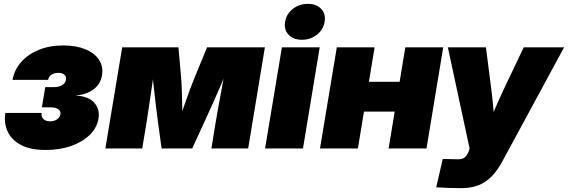

<svg xmlns="http://www.w3.org/2000/svg" viewBox="-20 -767 2935 992"><path d="M215.3 7.8Q135.7 7.8 87.2 -18.6Q38.6 -44.9 19 -88.6Q-0.5 -132.3 7.8 -183.6H195.3Q191.9 -164.6 203.9 -152.3Q215.8 -140.1 238.8 -140.1Q253.4 -140.1 264.6 -144.8Q275.9 -149.4 283.2 -157.5Q290.5 -165.5 292 -175.8Q294.9 -192.9 281.2 -202.6Q267.6 -212.4 242.2 -212.4H196.3L213.9 -316.9H259.8Q284.2 -316.9 301 -326.9Q317.9 -336.9 320.8 -355Q323.7 -370.6 313 -380.6Q302.2 -390.6 281.7 -390.6Q260.3 -390.6 245.8 -380.9Q231.4 -371.1 228.5 -354.5H44.9Q53.7 -405.3 88.6 -445.6Q123.5 -485.8 179.4 -509Q235.4 -532.2 307.1 -532.2Q373 -532.2 420.7 -512.7Q468.3 -493.2 491.5 -458.3Q514.6 -423.3 506.8 -377.4Q499.5 -331.1 461.2 -304Q422.9 -276.9 373 -274.4V-273.4Q440.4 -268.6 468.5 -234.6Q496.6 -200.7 488.8 -154.3Q481 -106.9 443.8 -70.3Q406.7 -33.7 347.9 -12.9Q289.1 7.8 215.3 7.8Z M524.4 0 611.3 -522.5H901.9L915.5 -369.6Q918 -341.8 919.2 -307.6Q920.4 -273.4 921.1 -237.5Q921.9 -201.7 922.1 -168.5Q922.4 -135.3 923.3 -109.9H892.1Q901.9 -135.3 913.3 -168.5Q924.8 -201.7 937.3 -237.3Q949.7 -272.9 962.4 -307.4Q975.1 -341.8 986.8 -369.6L1049.8 -522.5H1348.6L1262.2 0H1072.3L1094.7 -138.2Q1100.1 -170.9 1107.2 -209.2Q1114.3 -247.6 1121.8 -288.3Q1129.4 -329.1 1136.7 -369.1Q1144 -409.2 1150.4 -445.8H1170.9Q1150.9 -396 1127.4 -341.6Q1104 -287.1 1080.6 -234.9Q1057.1 -182.6 1036.6 -138.2L973.1 0H814.9L795.9 -138.2Q790 -183.1 783.7 -235.6Q777.3 -288.1 771.7 -342.3Q766.1 -396.5 762.2 -445.8H783.7Q777.8 -409.2 772 -369.1Q766.1 -329.1 760.3 -288.3Q754.4 -247.6 748.5 -209.2Q742.7 -170.9 737.8 -138.2L714.8 0Z M1349.6 0 1436.5 -522.5H1631.8L1545.4 0ZM1539.6 -561.5Q1495.1 -561.5 1470.7 -587.9Q1446.3 -614.3 1453.1 -654.3Q1459.5 -694.8 1492.7 -720.9Q1525.9 -747.1 1570.8 -747.1Q1615.2 -747.1 1639.6 -720.9Q1664.1 -694.8 1657.2 -654.8Q1650.9 -614.3 1617.7 -587.9Q1584.5 -561.5 1539.6 -561.5Z M2102.1 -344.2 2076.7 -190.4H1803.2L1828.6 -344.2ZM1915.5 -522.5 1829.1 0H1633.3L1720.2 -522.5ZM2270 -522.5 2183.6 0H1987.8L2074.2 -522.5Z M2233.9 200.7 2267.6 54.2 2333.5 55.7Q2354.5 57.6 2367.7 53.2Q2380.9 48.8 2389.2 38.1Q2397.5 27.3 2403.8 9.8L2406.2 0L2293.9 -522.5H2490.7L2519.5 -296.9Q2526.4 -243.7 2530.3 -189.9Q2534.2 -136.2 2538.1 -80.1H2485.8Q2507.8 -136.2 2531 -190.2Q2554.2 -244.1 2578.6 -296.9L2686 -522.5H2894.5L2578.1 62Q2552.2 110.8 2522 142.6Q2491.7 174.3 2453.4 189.7Q2415 205.1 2363.3 205.1Q2331.1 205.1 2297.4 203.9Q2263.7 202.6 2233.9 200.7Z"/></svg>

Font: Inter 28pt Black
Style: Italic
Weight: 900
Italic angle: -9.3988°
Designer: Rasmus Andersson
Foundry: rsms
Version: Version 4.001;git-66647c0bb